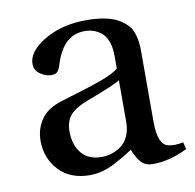

<svg xmlns="http://www.w3.org/2000/svg" viewBox="-64 -567 653 644"><g transform="rotate(-10 262.5 -245.0)"><path d="M48.8 -129.9Q48.8 -169.9 70.6 -201.9Q92.3 -233.9 142.1 -249Q155.8 -253.4 189.7 -263.7Q223.6 -273.9 241.2 -279.5Q258.8 -285.2 283 -293.9Q307.1 -302.7 321.3 -310.3Q335.4 -317.9 342.8 -325.2V-367.2Q342.8 -396 335.2 -416.5Q327.6 -437 314.7 -447.3Q301.8 -457.5 287.8 -462.2Q273.9 -466.8 257.8 -466.8Q183.6 -466.8 154.8 -369.1Q150.4 -354.5 144 -347.7Q137.7 -340.8 123 -340.8Q105 -340.8 85.9 -353.5Q66.9 -366.2 66.9 -388.2Q66.9 -431.2 127 -466.6Q187 -502 269 -502Q305.7 -502 333.5 -496.3Q361.3 -490.7 378.7 -480.2Q396 -469.7 407.5 -457.8Q418.9 -445.8 424.3 -429.2Q429.7 -412.6 431.4 -399.4Q433.1 -386.2 433.1 -369.1V-127Q433.1 -48.3 467.8 -41Q488.3 -35.6 519 -42L524.9 -18.1Q464.4 12.2 407.2 12.2Q382.3 12.2 367.9 -2.7Q353.5 -17.6 341.8 -47.9Q322.8 -35.6 311.8 -29.1Q300.8 -22.5 278.6 -10.7Q256.3 1 234.9 6.6Q213.4 12.2 192.9 12.2Q125.5 12.2 87.2 -29.1Q48.8 -70.3 48.8 -129.9ZM149.9 -144Q149.9 -97.7 173.6 -69.3Q197.3 -41 242.2 -41Q258.8 -41 274.9 -45.9Q291 -50.8 306.9 -61.5Q322.8 -72.3 332.8 -93.3Q342.8 -114.3 342.8 -143.1V-284.2Q324.2 -272 228 -235.8Q185.5 -219.7 167.7 -199.2Q149.9 -178.7 149.9 -144Z"/></g></svg>

Font: Heuristica
Style: Regular
Weight: 400
Version: Version 1.0.2